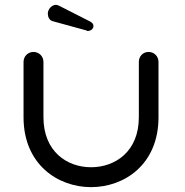

<svg xmlns="http://www.w3.org/2000/svg" viewBox="-20 -751 763 791"><path d="M633 -496C633 -519 615 -537 592 -537C569 -537 552 -519 552 -496V-268C552 -126 454 -62 355 -62C257 -62 159 -126 159 -268V-496C159 -519 141 -537 118 -537C95 -537 77 -519 77 -496V-268C77 -73 219 20 355 20C492 20 633 -73 633 -268ZM338 -625C336 -621 365 -623 365 -644C365 -651 361 -657 352 -662L222 -728C218 -730 214 -731 211 -731C192 -731 177 -712 177 -695C177 -682 183 -668 196 -664Z"/></svg>

Font: Fabada
Style: Regular
Weight: 400
Designer: deFharo
Foundry: deFharo.com
Version: Version 4.000 2011 initial release